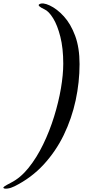

<svg xmlns="http://www.w3.org/2000/svg" viewBox="-177 -803 548 1127"><path d="M-156.7 300.3Q-159.2 296.9 -150.6 290.8Q-142.1 284.7 -113.8 270Q-57.1 241.7 -9.3 182.1Q38.6 122.6 76.4 44.4Q114.3 -33.7 140.6 -118.9Q167 -204.1 180.7 -284.7Q194.3 -365.2 194.3 -429.2Q194.3 -520 177.2 -587.4Q160.2 -654.8 134.8 -695.8Q109.4 -736.8 84.5 -748Q39.6 -769 53.2 -777.8Q73.2 -790.5 114.7 -771Q157.7 -751 198 -706.8Q238.3 -662.6 264.2 -592.8Q290 -522.9 290 -426.8Q290 -320.8 267.1 -214.1Q244.1 -107.4 197.3 -10.7Q150.4 85.9 78.4 163.8Q6.3 241.7 -91.8 290.5Q-113.3 301.3 -132.8 303.7Q-152.3 306.2 -156.7 300.3Z"/></svg>

Font: Dai Banna SIL Medium
Style: Italic
Weight: 500
Italic angle: -11°
Designer: Victor Gaultney
Foundry: SIL International
Version: Version 4.000